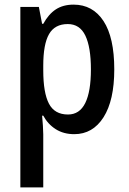

<svg xmlns="http://www.w3.org/2000/svg" viewBox="-20 -570 557 830"><path d="M298 -550Q381 -550 427.5 -479Q474 -408 474 -270Q474 -136 427.5 -63Q381 10 301 10Q255 10 221 -11.5Q187 -33 167 -70H162Q164 -48 165.5 -26.5Q167 -5 167 11V240H68V-540H148L162 -467H167Q190 -509 221.5 -529.5Q253 -550 298 -550ZM273 -466Q217 -466 192 -422.5Q167 -379 167 -286V-266Q167 -169 191.5 -122Q216 -75 274 -75Q324 -75 348.5 -124.5Q373 -174 373 -270Q373 -366 349 -416Q325 -466 273 -466Z"/></svg>

Font: Noto Sans Lao Condensed Medium
Style: Regular
Weight: 500
Width: 3
Designer: Monotype Design Team
Foundry: Monotype Imaging Inc.
Version: Version 2.003; ttfautohint (v1.8.4.7-5d5b)